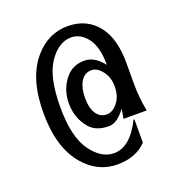

<svg xmlns="http://www.w3.org/2000/svg" viewBox="-135 -663 930 988"><g transform="rotate(-20 330.0 -168.5)"><path d="M345.2 149.4Q434.1 149.4 497.1 21.5H502V148.9Q443.4 210 342.8 210Q235.4 210 160.6 123Q73.2 22 73.2 -168.5Q73.2 -358.9 160.6 -460Q235.4 -546.9 342.8 -546.9Q447.3 -546.9 507.8 -468.8Q562.5 -397.5 562.5 -268.6V-146.5Q562.5 -77.1 577.1 0H450.2Q455.6 -26.9 459 -53.2Q414.1 9.8 368.2 9.8Q296.4 9.8 261.7 -32.2Q212.9 -90.3 212.9 -168.9Q212.9 -251 263.7 -308.6Q301.3 -350.6 362.3 -350.6Q418.5 -350.6 464.8 -290.5Q464.8 -389.2 427.7 -437.5Q390.1 -486.3 339.8 -486.3Q270.5 -486.3 217.8 -408.9Q165 -331.5 165 -168Q165 -4.9 220.2 72.3Q275.4 149.4 345.2 149.4ZM380.9 -292Q340.8 -292 320.3 -255.9Q300.8 -221.7 300.8 -168.5Q300.8 -112.8 321.3 -82Q342.3 -50.8 378.9 -50.8Q409.2 -50.8 437 -84.5Q464.8 -118.2 464.8 -173.8Q464.8 -221.7 439.9 -254.9Q412.1 -292 380.9 -292Z"/></g></svg>

Font: Classica
Style: Book
Weight: 400
Version: Version 1.001